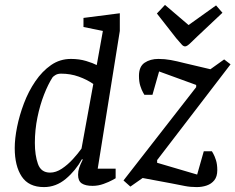

<svg xmlns="http://www.w3.org/2000/svg" viewBox="-20 -753 959 782"><path d="M314 -105Q288 -58 248 -24.5Q208 9 159 9Q97 9 68.5 -34Q40 -77 40 -150Q40 -188 49.5 -235.5Q59 -283 77.5 -332Q96 -381 124 -422Q152 -463 188 -488Q224 -513 269 -513Q303 -513 331 -504.5Q359 -496 374 -488L399 -627L320 -643V-680L468 -699V-627L378 -66H451V-27Q451 -27 437.5 -19.5Q424 -12 402 -4Q380 4 357 4Q328 4 313 -6Q298 -16 298 -41Q298 -56 302.5 -69.5Q307 -83 317 -103ZM360 -411Q334 -429 300.5 -441Q267 -453 229 -453Q215 -453 206 -447.5Q197 -442 194 -438Q176 -410 159.5 -368Q143 -326 132.5 -275Q122 -224 122 -171Q122 -121 134.5 -85.5Q147 -50 184 -50Q208 -50 232 -66Q256 -82 277 -105Q298 -128 312 -148ZM779 -398V-407L628 -462L601 -367H568Q568 -367 562.5 -376.5Q557 -386 551.5 -403Q546 -420 546 -444Q546 -482 569 -497.5Q592 -513 625 -513Q651 -513 675.5 -508.5Q700 -504 731 -496L837 -471L893 -511L919 -491L620 -101V-90L783 -42L810 -137H843Q843 -137 848.5 -127.5Q854 -118 859.5 -101Q865 -84 865 -60Q865 -34 853 -19Q841 -4 822 2.5Q803 9 781 9Q755 9 732.5 4.5Q710 0 679 -6L561 -28L511 7L483 -18ZM619 -698 652 -733 748 -651 860 -731 886 -701 784 -605Q772 -594 757 -579Q742 -564 734 -564Q726 -564 718.5 -573.5Q711 -583 698 -597Z"/></svg>

Font: Faustina VF Beta
Style: Italic
Weight: 400
Italic angle: -8°
Designer: Alfonso Garcia
Foundry: Omnibus-Type
Version: Version 1.006